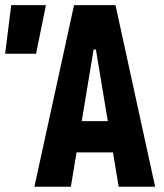

<svg xmlns="http://www.w3.org/2000/svg" viewBox="-20 -713 626 733"><path d="M111.3 0 262.7 -693.4H420.9L572.3 0H433.1L346.2 -523.9H337.4L250.5 0ZM188 -131.3V-250.5H490.7V-131.3ZM-0.5 -507.8 22.9 -693.4H155.3L117.7 -507.8Z"/></svg>

Font: Cascadia Mono
Style: Regular
Weight: 400
Monospace: yes
Designer: Aaron Bell
Foundry: Saja Typeworks
Version: Version 2404.023